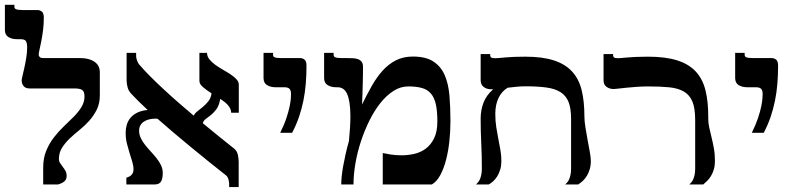

<svg xmlns="http://www.w3.org/2000/svg" viewBox="-45 -757 3264 788"><path d="M228.5 -34.7Q228.5 -21 219.5 -12.9Q210.4 -4.9 193.4 0H132.3V-69.8Q132.3 -108.4 144.8 -138.4Q157.2 -168.5 176.3 -193.1Q195.3 -217.8 217 -238.3Q238.8 -258.8 257.8 -278.1Q276.9 -297.4 289.3 -317.6Q301.8 -337.9 301.8 -361.3Q301.8 -382.3 291.5 -388.2Q281.2 -394 262.2 -394H76.7Q59.6 -394 51.8 -403.8Q43.9 -413.6 43.9 -427.2Q43.9 -431.6 47.4 -446Q50.8 -460.4 55.2 -480Q59.6 -499.5 63 -521.2Q66.4 -543 66.4 -562Q66.4 -580.1 61.5 -588.1Q56.6 -596.2 38.6 -596.2H24.4Q3.9 -596.2 -10.5 -605Q-24.9 -613.8 -24.9 -634.3V-737.3H14.2V-729Q14.2 -726.1 15.4 -723.6Q16.6 -721.2 20.3 -719.5Q23.9 -717.8 30.5 -716.8Q37.1 -715.8 47.9 -715.8H108.9Q118.2 -715.8 126.5 -709.7Q134.8 -703.6 134.8 -684.1Q134.8 -657.7 131.6 -632.6Q128.4 -607.4 124.3 -586.9Q120.1 -566.4 116.9 -552Q113.8 -537.6 113.8 -533.2Q113.8 -527.8 117.7 -523.2Q121.6 -518.6 135.3 -518.6H285.2Q302.7 -518.6 317.1 -514.9Q331.5 -511.2 342.3 -503.9Q353 -496.6 358.9 -485.8Q364.7 -475.1 364.7 -460.4V-366.2Q364.7 -332.5 352.3 -307.4Q339.8 -282.2 321.3 -261.5Q302.7 -240.7 280.8 -223.1Q258.8 -205.6 240.2 -187.7Q221.7 -169.9 209.2 -149.9Q196.8 -129.9 196.8 -105Q196.8 -95.2 201.7 -87.6Q206.5 -80.1 212.6 -72.3Q218.8 -64.5 223.6 -55.7Q228.5 -46.9 228.5 -34.7Z M493.7 -372.1Q482.9 -383.3 478.8 -398.2Q474.6 -413.1 474.6 -427.2V-540H513.7V-526.9Q513.7 -519.5 517.3 -509Q521 -498.5 526.4 -492.2Q547.4 -467.8 573.5 -441.7Q599.6 -415.5 628.7 -388.7Q657.7 -361.8 688.5 -335Q719.2 -308.1 750 -282.2Q754.9 -292.5 766.1 -301Q777.3 -309.6 789.1 -319.6Q800.8 -329.6 810.8 -342.3Q820.8 -355 823.2 -374Q802.7 -386.7 788.1 -399.4Q773.4 -412.1 773.4 -424.8V-540H804.7Q804.7 -525.4 814.5 -513.4Q824.2 -501.5 838.6 -491Q853 -480.5 869.9 -470.9Q886.7 -461.4 901.1 -451.9Q915.5 -442.4 925.3 -431.9Q935.1 -421.4 935.1 -409.7V-294.4H903.8Q903.8 -304.2 899.2 -312.7Q894.5 -321.3 887.9 -328.4Q881.3 -335.4 873.3 -341.1Q865.2 -346.7 858.9 -351.1Q854.5 -324.7 843.8 -309.8Q833 -294.9 821.3 -285.4Q809.6 -275.9 799.6 -268.8Q789.6 -261.7 787.6 -251Q823.7 -221.2 856.4 -194.8Q889.2 -168.5 915.5 -147.5Q927.7 -137.7 931.2 -121.8Q934.6 -106 934.6 -92.3V10.7H895.5V-2.4Q895.5 -9.8 892.6 -20.8Q889.6 -31.7 882.8 -37.1Q846.7 -65.4 809.8 -95.2Q772.9 -125 736.8 -154.8Q700.7 -184.6 666.5 -213.4Q632.3 -242.2 601.6 -269.5Q599.1 -270 596.4 -270Q593.8 -270 591.3 -270Q578.6 -270 566.9 -267.1Q555.2 -264.2 545.9 -258.1Q536.6 -252 531.2 -242.7Q525.9 -233.4 525.9 -220.7Q525.9 -204.6 533 -189.9Q540 -175.3 551 -161.6Q562 -147.9 574.5 -134.5Q586.9 -121.1 597.9 -107.2Q608.9 -93.3 616 -78.4Q623 -63.5 623 -46.9Q623 -23.4 615.7 -11.7Q608.4 0 590.3 0H473.6V-27.8Q502.9 -35.6 502.9 -61.5Q502.9 -76.7 497.8 -93.5Q492.7 -110.4 486.8 -128.9Q481 -147.5 475.8 -168Q470.7 -188.5 470.7 -211.9Q470.7 -229 475.3 -244.9Q480 -260.7 490.5 -273.4Q501 -286.1 518.3 -294.7Q535.6 -303.2 561 -305.7Q541 -324.2 524.2 -340.8Q507.3 -357.4 493.7 -372.1Z M1105 -211.9Q1121.6 -245.6 1130.6 -272.9Q1139.6 -300.3 1143.8 -320.6Q1147.9 -340.8 1148.7 -353.8Q1149.4 -366.7 1149.4 -371.1Q1149.4 -385.7 1143.3 -392.3Q1137.2 -398.9 1121.6 -398.9H1085.9Q1065.4 -398.9 1051 -407.7Q1036.6 -416.5 1036.6 -437V-540H1075.7V-531.7Q1075.7 -528.8 1076.9 -526.4Q1078.1 -523.9 1081.8 -522.2Q1085.4 -520.5 1092 -519.5Q1098.6 -518.6 1109.4 -518.6H1187Q1196.3 -518.6 1204.6 -512.5Q1212.9 -506.3 1212.9 -486.8Q1212.9 -449.2 1210 -413.6Q1207 -377.9 1200.2 -344Q1193.4 -310.1 1182.1 -277.1Q1170.9 -244.1 1153.8 -211.9Z M1630.4 -402.3Q1598.6 -402.3 1569.8 -383.8Q1541 -365.2 1516.1 -334Q1491.2 -302.7 1470.9 -261.7Q1450.7 -220.7 1436 -176Q1421.4 -131.3 1413.6 -85.7Q1405.8 -40 1405.8 0H1355.5Q1355.5 -14.2 1357.4 -33.4Q1359.4 -52.7 1363.5 -75.7Q1367.7 -98.6 1373.5 -124.8Q1379.4 -150.9 1387.2 -178.7Q1393.1 -238.8 1393.1 -279.8Q1393.1 -312.5 1389.4 -335.4Q1385.7 -358.4 1379.2 -372.3Q1372.6 -386.2 1362.8 -392.6Q1353 -398.9 1340.8 -398.9H1334.5Q1314 -398.9 1299.6 -407.7Q1285.2 -416.5 1285.2 -437V-540H1324.2V-531.7Q1324.2 -528.8 1325.4 -526.4Q1326.7 -523.9 1330.3 -522.2Q1334 -520.5 1340.6 -519.5Q1347.2 -518.6 1357.9 -518.6H1378.4Q1391.1 -518.6 1403.1 -518.1Q1415 -517.6 1424.3 -514.2Q1433.6 -510.7 1439.2 -503.4Q1444.8 -496.1 1444.8 -482.4Q1444.8 -470.7 1444.6 -452.9Q1444.3 -435.1 1443.8 -414.1Q1443.4 -393.1 1442.6 -370.6Q1441.9 -348.1 1440.9 -328.1Q1460.4 -368.2 1480.7 -404.1Q1501 -439.9 1525.1 -466.8Q1549.3 -493.7 1579.6 -509.3Q1609.9 -524.9 1649.4 -524.9Q1702.6 -524.9 1733.6 -504.6Q1764.6 -484.4 1780 -449Q1795.4 -413.6 1799.6 -365Q1803.7 -316.4 1803.7 -259.3Q1803.7 -218.8 1799.3 -177.5Q1794.9 -136.2 1785.6 -100.6Q1776.4 -64.9 1762 -38.3Q1747.6 -11.7 1727.5 0H1525.9V-128.9Q1538.6 -126 1558.8 -122.8Q1579.1 -119.6 1603 -119.6Q1627.9 -119.6 1654.1 -125.2Q1680.2 -130.9 1701.4 -146.2Q1722.7 -161.6 1736.3 -188.7Q1750 -215.8 1750 -259.3Q1750 -300.8 1743.9 -328.4Q1737.8 -356 1723.9 -372.6Q1710 -389.2 1687 -395.8Q1664.1 -402.3 1630.4 -402.3Z M2379.9 -96.2Q2379.9 -77.1 2375.2 -62Q2370.6 -46.9 2363.3 -34.9Q2356 -22.9 2346.7 -14.4Q2337.4 -5.9 2328.1 0H2274.9Q2279.3 -3.9 2283.7 -9.3Q2288.1 -14.6 2291.3 -22.2Q2294.4 -29.8 2296.6 -40.3Q2298.8 -50.8 2298.8 -64.9V-269.5Q2298.8 -312 2288.6 -338.1Q2278.3 -364.3 2255.6 -378.7Q2232.9 -393.1 2197.3 -397.9Q2161.6 -402.8 2110.8 -402.8Q2095.7 -402.8 2076.7 -401.1Q2057.6 -399.4 2038.6 -397Q2014.6 -382.8 2001.2 -355.2Q1987.8 -327.6 1987.8 -289.6Q1987.8 -260.7 1991.7 -235.6Q1995.6 -210.4 2000.2 -187Q2004.9 -163.6 2008.8 -141.4Q2012.7 -119.1 2012.7 -96.2Q2012.7 -77.1 2008.1 -61.5Q2003.4 -45.9 1996.1 -33.9Q1988.8 -22 1979.5 -13.4Q1970.2 -4.9 1960.9 0H1908.7Q1913.1 -3.9 1917.5 -9.3Q1921.9 -14.6 1925 -22.2Q1928.2 -29.8 1930.4 -40.3Q1932.6 -50.8 1932.6 -64.9Q1932.6 -118.2 1930.2 -167.7Q1927.7 -217.3 1927.7 -269.5Q1927.7 -305.7 1939.5 -335.9Q1951.2 -366.2 1979 -390.6H1970.2Q1953.1 -390.6 1940.4 -399.9Q1927.7 -409.2 1927.7 -427.7V-535.2H1966.8V-529.8Q1966.8 -524.4 1970.7 -521.2Q1974.6 -518.1 1986.8 -518.1Q1996.6 -518.1 2028.6 -521.2Q2060.5 -524.4 2110.8 -524.4Q2181.6 -524.4 2228.5 -509Q2275.4 -493.7 2303.2 -463.1Q2331.1 -432.6 2342.3 -386.7Q2353.5 -340.8 2353.5 -279.8Q2353.5 -260.3 2357.7 -234.1Q2361.8 -208 2366.7 -182.1Q2371.6 -156.2 2375.7 -133.1Q2379.9 -109.9 2379.9 -96.2Z M2861.8 -269Q2861.8 -251.5 2866 -232.9Q2870.1 -214.4 2875.2 -193.6Q2880.4 -172.9 2884.8 -148.9Q2889.2 -125 2889.2 -96.2Q2889.2 -77.1 2884.8 -62Q2880.4 -46.9 2873.3 -35.2Q2866.2 -23.4 2857.7 -14.9Q2849.1 -6.3 2841.3 0H2784.2Q2788.6 -3.9 2793 -9.3Q2797.4 -14.6 2800.5 -22.2Q2803.7 -29.8 2805.9 -40.3Q2808.1 -50.8 2808.1 -64.9V-264.6Q2808.1 -312.5 2796.9 -339.8Q2785.6 -367.2 2762 -381.1Q2738.3 -395 2701.7 -398.7Q2665 -402.3 2614.3 -402.3Q2591.3 -402.3 2568.4 -400.6Q2545.4 -398.9 2525.9 -397Q2506.3 -395 2492.2 -393.3Q2478 -391.6 2473.6 -391.6Q2457 -391.6 2444.6 -400.4Q2432.1 -409.2 2432.1 -427.2V-535.2H2471.2V-529.8Q2471.2 -524.4 2475.1 -521.2Q2479 -518.1 2491.2 -518.1Q2497.1 -518.1 2506.3 -519Q2515.6 -520 2530.3 -521.2Q2544.9 -522.5 2565.4 -523.4Q2585.9 -524.4 2614.3 -524.4Q2687 -524.4 2734.9 -509Q2782.7 -493.7 2810.8 -463.1Q2838.9 -432.6 2850.3 -386.7Q2861.8 -340.8 2861.8 -279.8Z M3040.5 -211.9Q3057.1 -245.6 3066.2 -272.9Q3075.2 -300.3 3079.3 -320.6Q3083.5 -340.8 3084.2 -353.8Q3085 -366.7 3085 -371.1Q3085 -385.7 3078.9 -392.3Q3072.8 -398.9 3057.1 -398.9H3021.5Q3001 -398.9 2986.6 -407.7Q2972.2 -416.5 2972.2 -437V-540H3011.2V-531.7Q3011.2 -528.8 3012.5 -526.4Q3013.7 -523.9 3017.3 -522.2Q3021 -520.5 3027.6 -519.5Q3034.2 -518.6 3044.9 -518.6H3122.6Q3131.8 -518.6 3140.1 -512.5Q3148.4 -506.3 3148.4 -486.8Q3148.4 -449.2 3145.5 -413.6Q3142.6 -377.9 3135.7 -344Q3128.9 -310.1 3117.7 -277.1Q3106.4 -244.1 3089.4 -211.9Z"/></svg>

Font: Arian AMU Serif
Style: Bold
Weight: 700
Designer: Ruben Hakobyan (Tarumian)
Foundry: Ruben Hakobyan (Tarumian)
Version: Version 1.002